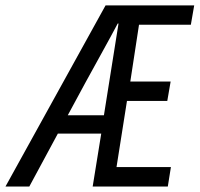

<svg xmlns="http://www.w3.org/2000/svg" viewBox="-21 -680 728 700"><path d="M-1 0 363.8 -660.2H687L674.8 -589.8H485.8L454.1 -382.8H601.1L588.9 -312H441.9L403.8 -70.8H602.1L590.8 0H316.9L348.1 -192.9H189.9L85.9 0ZM226.1 -259.8H357.9L411.1 -594.2H408.2Q387.7 -555.2 347.7 -482.9Q307.6 -410.6 291 -379.9Z"/></svg>

Font: Office Code Pro Italic
Style: Regular
Weight: 400
Italic angle: -9°
Designer: Nathan Rutzky & Paul D. Hunt
Foundry: Adobe Systems Incorporated
Version: Version 1.004;PS 001.004;hotconv 1.0.70;makeotf.lib2.5.58329